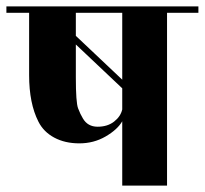

<svg xmlns="http://www.w3.org/2000/svg" viewBox="-40 -580 640 600"><path d="M580 -560V-540H482V0H342V-201Q327 -175 290 -153.5Q253 -132 208 -132Q163 -132 129.5 -150Q96 -168 80 -200Q51 -257 51 -345V-540H-20V-560ZM197 -338Q197 -260 204 -241.5Q211 -223 219 -210Q234 -184 265 -184Q296 -184 316.5 -200Q337 -216 342 -238V-304L197 -441ZM342 -540H197V-468L342 -331Z"/></svg>

Font: Rozha One
Style: Regular
Weight: 400
Designer: Tim Donaldson, Indian Type Foundry
Foundry: Indian Type Foundry
Version: Version 1.300;PS 1.0;hotconv 1.0.78;makeotf.lib2.5.61930; tt